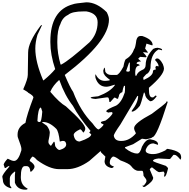

<svg xmlns="http://www.w3.org/2000/svg" viewBox="-20 -1478 1648 1670"><path d="M731.4 -1458Q821.3 -1458 908.2 -1372.1Q927.7 -1335 927.7 -1307.6Q927.7 -1119.1 546.9 -829.1L543.9 -826.2V-824.2Q589.8 -715.8 616.2 -678.7Q679.7 -511.7 785.2 -404.3Q821.3 -353.5 835.9 -352.5H838.9Q866.2 -370.1 880.9 -392.6Q880.9 -398.4 862.3 -404.3L857.4 -412.1V-414.1Q857.4 -420.9 896.5 -428.7Q934.6 -453.1 958 -488.3V-498L953.1 -502.9Q922.9 -501 922.9 -498Q904.3 -505.9 904.3 -509.8V-511.7Q911.1 -528.3 990.2 -559.6Q1037.1 -586.9 1065.4 -673.8L1067.4 -698.2V-731.4H1058.6Q1049.8 -713.9 1043.9 -676.8Q1013.7 -666 1013.7 -638.7Q1010.7 -638.7 1006.8 -619.1H997.1Q985.4 -628.9 976.6 -628.9H973.6L939.5 -590.8H931.6Q927.7 -630.9 918 -630.9H906.2L810.5 -617.2Q768.6 -621.1 768.6 -628.9Q768.6 -635.7 834 -640.6Q939.5 -680.7 978.5 -736.3V-741.2H976.6Q928.7 -723.6 904.3 -723.6Q835.9 -723.6 810.5 -800.8L808.6 -819.3L810.5 -831.1H812.5Q838.9 -774.4 892.6 -774.4H899.4Q936.5 -776.4 936.5 -783.2Q888.7 -818.4 885.7 -834Q880.9 -834 877.9 -862.3L885.7 -888.7H887.7Q893.6 -888.7 896.5 -852.5Q914.1 -826.2 946.3 -826.2H993.2Q1014.6 -826.2 1053.7 -898.4Q1065.4 -966.8 1081.1 -966.8Q1127.9 -996.1 1146.5 -1050.8Q1157.2 -1059.6 1166 -1128.9Q1175.8 -1165 1200.2 -1165H1216.8Q1307.6 -1134.8 1307.6 -1085.9L1305.7 -1084H1300.8L1253.9 -1098.6L1242.2 -1055.7L1265.6 -1024.4V-1019.5L1228.5 -1024.4H1226.6V-1019.5Q1246.1 -1002 1253.9 -986.3V-981.4H1250V-979.5L1198.2 -983.4L1181.6 -966.8L1205.1 -945.3V-943.4Q1168 -943.4 1168 -923.8Q1193.4 -918.9 1193.4 -912.1V-907.2Q1156.2 -907.2 1156.2 -845.7V-835.9L1158.2 -819.3H1166Q1176.8 -850.6 1211.9 -867.2Q1247.1 -878.9 1247.1 -915Q1247.1 -984.4 1312.5 -1052.7Q1331.1 -1062.5 1350.6 -1062.5Q1389.6 -1056.6 1389.6 -1045.9V-1041H1387.7L1359.4 -1047.9Q1289.1 -1010.7 1289.1 -885.7Q1282.2 -855.5 1263.7 -838.9Q1254.9 -838.9 1226.6 -804.7V-788.1L1231.4 -783.2Q1310.5 -818.4 1310.5 -857.4Q1310.5 -872.1 1334 -872.1V-881.8L1331.1 -895.5L1338.9 -902.3V-905.3L1359.4 -900.4V-902.3Q1359.4 -923.8 1329.1 -955.1V-958Q1335 -969.7 1347.7 -969.7Q1370.1 -969.7 1396.5 -919.9Q1406.2 -894.5 1406.2 -881.8Q1406.2 -826.2 1275.4 -714.8V-698.2Q1275.4 -630.9 1303.7 -630.9H1312.5L1334 -647.5H1335.9L1342.8 -640.6Q1311.5 -597.7 1292 -597.7H1285.2Q1242.2 -627 1242.2 -660.2Q1238.3 -660.2 1238.3 -671.9H1231.4Q1209 -584 1196.3 -557.6Q1156.2 -506.8 1126 -506.8V-514.6Q1181.6 -585 1181.6 -643.6H1174.8L1027.3 -395.5Q969.7 -313.5 969.7 -297.9Q977.5 -252 1032.2 -252H1035.2Q1104.5 -252 1161.1 -316.4V-321.3Q1146.5 -347.7 1146.5 -364.3Q1146.5 -406.2 1300.8 -488.3Q1406.2 -566.4 1424.8 -585.9Q1425.8 -595.7 1431.6 -595.7H1434.6L1438.5 -590.8Q1342.8 -285.2 1305.7 -285.2Q1305.7 -277.3 1250 -266.6L1214.8 -271.5L1137.7 -223.6L1067.4 -197.3V-190.4Q1126 -142.6 1174.8 -142.6Q1198.2 -142.6 1214.8 -202.1Q1248 -266.6 1285.2 -266.6Q1354.5 -255.9 1354.5 -223.6V-218.8H1352.5L1315.4 -230.5H1312.5Q1267.6 -230.5 1247.1 -173.8V-168.9Q1247.1 -142.6 1298.8 -137.7H1315.4Q1355.5 -137.7 1419.9 -170.9Q1419.9 -175.8 1436.5 -183.6Q1511.7 -170.9 1537.1 -149.4Q1555.7 -137.7 1555.7 -106.4Q1553.7 -89.8 1548.8 -89.8Q1515.6 -130.9 1500 -130.9H1488.3L1461.9 -97.7L1455.1 -94.7L1359.4 -99.6Q1310.5 -94.7 1310.5 -78.1Q1315.4 -69.3 1422.9 -35.2Q1441.4 -20.5 1441.4 -11.7Q1424.8 57.6 1413.1 57.6H1406.2L1411.1 31.2Q1407.2 14.6 1401.4 14.6H1399.4L1364.3 19.5Q1352.5 19.5 1303.7 -21.5H1298.8Q1288.1 -15.6 1282.2 -4.9L1312.5 67.4Q1312.5 100.6 1242.2 145.5L1233.4 148.4Q1223.6 148.4 1219.7 138.7V135.7H1231.4Q1253.9 109.4 1253.9 97.7V90.8Q1253.9 82 1228.5 50.8Q1226.6 7.8 1216.8 7.8H1184.6Q1150.4 7.8 1119.1 -35.2Q1103.5 -55.7 1027.3 -83Q982.4 -116.2 966.8 -116.2H961.9Q934.6 -98.6 934.6 -61.5Q934.6 -40 969.7 -30.3V-28.3Q963.9 -16.6 948.2 -16.6Q889.6 -31.2 889.6 -76.2L896.5 -116.2L859.4 -152.3Q859.4 -162.1 852.5 -162.1L756.8 -78.1Q655.3 -6.8 565.4 -6.8H493.2Q411.1 -6.8 301.8 -85.9Q275.4 -116.2 261.7 -116.2Q238.3 -91.8 238.3 -78.1Q280.3 -50.8 280.3 -28.3Q280.3 -9.8 252 14.6H243.2Q243.2 -27.3 214.8 -33.2H196.3Q161.1 -33.2 161.1 62.5Q161.1 133.8 219.7 162.1V165Q216.8 171.9 205.1 171.9H201.2Q130.9 171.9 109.4 110.4V45.9L112.3 16.6L109.4 14.6H107.4Q65.4 46.9 65.4 72.3V122.1Q65.4 139.6 79.1 152.3L77.1 160.2Q4.9 141.6 4.9 85.9L0 59.6Q0 40 60.5 -28.3V-35.2Q53.7 -35.2 28.3 -16.6H21.5L11.7 -46.9Q18.6 -69.3 46.9 -97.7Q84 -78.1 102.5 -78.1Q139.6 -78.1 166 -170.9V-185.5Q166 -202.1 137.7 -276.4Q132.8 -285.2 132.8 -302.7V-306.6Q132.8 -374 201.2 -409.2Q212.9 -477.5 270.5 -628.9V-630.9Q270.5 -646.5 224.6 -671.9Q224.6 -676.8 182.6 -700.2V-703.1Q221.7 -791 221.7 -826.2L224.6 -1021.5Q224.6 -1109.4 332 -1252.9L340.8 -1259.8H345.7L305.7 -1174.8Q287.1 -1111.3 287.1 -1055.7Q287.1 -939.5 355.5 -779.3H359.4Q423.8 -832 460 -877Q418 -1002 418 -1110.4V-1117.2Q418 -1389.6 616.2 -1441.4Q629.9 -1448.2 731.4 -1458ZM478.5 -1120.1V-1105.5Q478.5 -1014.6 506.8 -917H513.7Q583 -953.1 758.8 -1110.4Q829.1 -1183.6 829.1 -1284.2Q829.1 -1362.3 731.4 -1378.9H708Q606.4 -1378.9 572.3 -1348.6Q523.4 -1326.2 504.9 -1267.6Q478.5 -1217.8 478.5 -1120.1ZM1102.5 -933.6 1077.1 -860.4 1084 -855.5H1102.5L1109.4 -862.3V-933.6ZM418 -678.7Q498 -584 553.7 -552.7Q721.7 -402.3 721.7 -359.4Q721.7 -341.8 705.1 -324.2Q685.5 -352.5 681.6 -352.5H674.8Q621.1 -327.1 621.1 -304.7V-302.7Q630.9 -247.1 672.9 -247.1Q773.4 -281.2 773.4 -309.6L756.8 -324.2V-326.2L766.6 -337.9V-340.8Q668 -457 614.3 -557.6Q543.9 -646.5 497.1 -779.3L495.1 -781.2H493.2Q442.4 -736.3 418 -681.6ZM305.7 -430.7V-425.8Q309.6 -417 322.3 -417H327.1Q340.8 -417 347.7 -506.8Q338.9 -543 332 -543Q310.5 -527.3 305.7 -430.7ZM347.7 -417V-412.1L387.7 -383.8Q413.1 -348.6 413.1 -324.2Q413.1 -303.7 401.4 -252V-240.2Q401.4 -226.6 422.9 -209L448.2 -245.1H451.2Q457 -245.1 460 -207Q480.5 -173.8 497.1 -173.8H500Q555.7 -190.4 555.7 -221.7V-225.6Q550.8 -252 532.2 -252H520.5L502 -247.1H500Q490.2 -334 469.7 -357.4Q410.2 -417 355.5 -417Z"/></svg>

Font: EG Dragon Caps 
Style: Regular
Weight: 400
Designer: Bill Roach / W.K. Roach
Version: Version 1.00 April 18, 2012, initial release